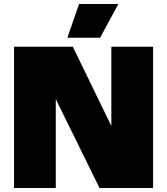

<svg xmlns="http://www.w3.org/2000/svg" viewBox="-20 -937 833 957"><path d="M374 -917H570L479 -749H316ZM50 0V-704H343L535 -309V-704H743V0H476L258 -443V0Z"/></svg>

Font: Prodigy Sans Black
Style: Regular
Weight: 900
Designer: Wei Huang
Foundry: Wei Huang
Version: Version 1.003; ttfautohint (v1.8.3)